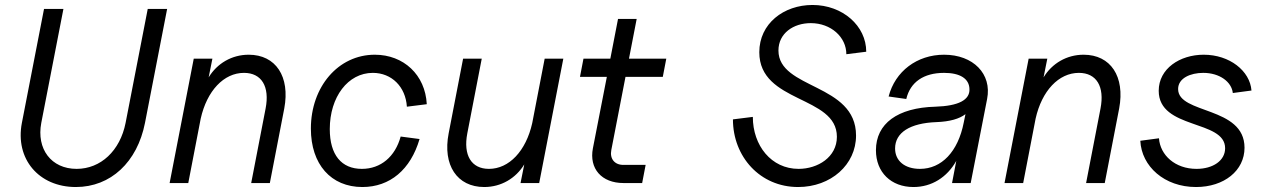

<svg xmlns="http://www.w3.org/2000/svg" viewBox="-20 -736 5093 772"><path d="M285 16C425 16 532 -84 563 -242L652 -700H574L485 -242C463 -130 385 -57 288 -57C186 -57 126 -137 146 -242L235 -700H157L68 -242C40 -97 136 16 285 16Z M1048 -300 990 0H1065L1123 -300C1147 -428 1089 -516 980 -516C912 -516 853 -481 819 -425L834 -500H759L662 0H737L787 -259C812 -371 880 -443 961 -443C1032 -443 1065 -388 1048 -300Z M1437 16C1548 16 1631 -54 1667 -177L1591 -187C1569 -106 1511 -57 1435 -57C1353 -57 1306 -113 1306 -217C1306 -346 1379 -443 1479 -443C1555 -443 1611 -387 1616 -307L1696 -317C1690 -435 1603 -516 1487 -516C1340 -516 1230 -387 1230 -219C1230 -75 1311 16 1437 16Z M1927 16C1995 16 2054 -19 2088 -75L2073 0H2148L2245 -500H2170L2120 -241C2095 -129 2027 -57 1946 -57C1875 -57 1842 -112 1859 -200L1917 -500H1842L1784 -200C1759 -72 1818 16 1927 16Z M2487 0H2562L2576 -73H2486C2451 -73 2431 -98 2438 -133L2495 -427H2645L2659 -500H2509L2540 -660H2465L2434 -500H2326L2312 -427H2420L2364 -140C2348 -58 2399 0 2487 0Z M3189 16C3321 16 3422 -74 3422 -191C3422 -402 3110 -376 3110 -533C3110 -602 3170 -643 3240 -643C3321 -643 3383 -587 3383 -518L3463 -528C3463 -632 3368 -716 3247 -716C3131 -716 3033 -641 3033 -526C3033 -320 3345 -353 3345 -186C3345 -104 3268 -57 3191 -57C3081 -57 3007 -151 3007 -266L2927 -256C2927 -106 3036 16 3189 16Z M3653 16C3726 16 3788 -23 3825 -89L3808 0H3883L3949 -338C3969 -439 3893 -516 3776 -516C3667 -516 3579 -449 3553 -348L3624 -338C3640 -406 3694 -443 3776 -443C3840 -443 3877 -420 3878 -378C3880 -334 3834 -310 3741 -307C3589 -303 3502 -239 3502 -132C3502 -43 3563 16 3653 16ZM3679 -57C3618 -57 3579 -89 3579 -139C3579 -203 3639 -241 3745 -245C3799 -247 3837 -258 3862 -277L3855 -243C3832 -126 3766 -57 3679 -57Z M4405 -300 4347 0H4422L4480 -300C4504 -428 4446 -516 4337 -516C4269 -516 4210 -481 4176 -425L4191 -500H4116L4019 0H4094L4144 -259C4169 -371 4237 -443 4318 -443C4389 -443 4422 -388 4405 -300Z M4789 16C4902 16 4984 -50 4984 -142C4984 -310 4717 -276 4717 -378C4717 -422 4767 -443 4818 -443C4884 -443 4932 -407 4937 -362L5012 -372C5006 -451 4924 -516 4820 -516C4724 -516 4639 -460 4639 -371C4639 -214 4906 -256 4906 -140C4906 -90 4857 -57 4791 -57C4705 -57 4645 -112 4640 -180L4565 -170C4570 -67 4662 16 4789 16Z"/></svg>

Font: Uncut Sans
Style: Italic
Weight: 400
Italic angle: -11°
Designer: Kasper Nordkvist
Foundry: UNCUT.wtf
Version: Version 1.304;Glyphs 3.2 (3246)